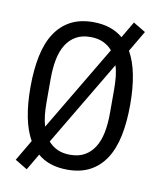

<svg xmlns="http://www.w3.org/2000/svg" viewBox="-87 -811 774 925"><g transform="rotate(10 300.0 -349.0)"><path d="M154 -36 107 44 47 8 107 -94Q81 -140 68.5 -204Q56 -268 56 -349Q56 -434 70 -501.5Q84 -569 114 -615Q144 -661 190 -685.5Q236 -710 300 -710Q390 -710 446 -662L493 -742L553 -706L493 -604Q519 -558 531.5 -494Q544 -430 544 -349Q544 -263 530 -196Q516 -129 486 -83Q456 -37 410 -12.5Q364 12 300 12Q209 12 154 -36ZM145 -292Q145 -258 148 -228.5Q151 -199 159 -174L407 -591Q388 -613 361.5 -625Q335 -637 300 -637Q258 -637 229 -620.5Q200 -604 181 -574Q162 -544 153.5 -501Q145 -458 145 -406ZM455 -292V-406Q455 -440 452 -469.5Q449 -499 441 -524L193 -107Q212 -85 238.5 -73Q265 -61 300 -61Q342 -61 371 -77.5Q400 -94 419 -124Q438 -154 446.5 -196.5Q455 -239 455 -292Z"/></g></svg>

Font: IBM Plaex Mono
Style: Regular
Weight: 400
Designer: Mike Abbink, Paul van der Laan, Pieter van Rosmalen
Foundry: Bold Monday
Version: Version 2.003